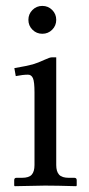

<svg xmlns="http://www.w3.org/2000/svg" viewBox="-20 -639 305 660"><path d="M91.6 -536.9Q77.6 -550.8 77.6 -570.8Q77.6 -590.8 91.6 -604.7Q105.5 -618.7 125.5 -618.7Q145.5 -618.7 159.4 -604.7Q173.3 -590.8 173.3 -570.8Q173.3 -550.8 159.4 -536.9Q145.5 -522.9 125.5 -522.9Q105.5 -522.9 91.6 -536.9ZM173.3 -71.8Q173.3 -49.3 183.1 -38.6Q192.9 -27.8 216.3 -27.8H235.4Q243.7 -27.8 243.7 -19.5V-1L241.7 1Q173.3 -1 134.3 -1L30.8 1L28.8 -1V-19.5Q28.8 -27.8 36.6 -27.8H55.7Q79.6 -27.8 89.1 -38.6Q98.6 -49.3 98.6 -71.8V-320.8Q98.6 -357.9 93.3 -370.1Q87.9 -382.3 76.2 -382.3Q58.6 -382.3 34.2 -377.4L29.3 -404.8Q74.7 -412.6 92.5 -417.7Q110.4 -422.9 133.3 -433.6Q150.9 -441.9 158.2 -441.9H173.3Z"/></svg>

Font: Libertinage
Style: b
Weight: 400
Designer: OSP
Foundry: OSP
Version: Version 1.0; 2008; OFL relea